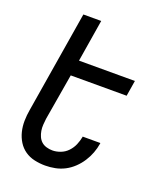

<svg xmlns="http://www.w3.org/2000/svg" viewBox="-138 -824 775 920"><g transform="rotate(20 250.0 -363.5)"><path d="M202 8Q174 8 147 2Q120 -4 98.5 -19Q77 -34 63 -56.5Q49 -79 42.5 -105.5Q36 -132 36.5 -160.5Q37 -189 42 -217L127 -735H218L183 -520H468L455 -440H170L130 -204Q128 -188 127 -172.5Q126 -157 128.5 -142Q131 -127 137 -113.5Q143 -100 153.5 -90.5Q164 -81 179 -76.5Q194 -72 210 -72Q230 -72 251 -80Q272 -88 287.5 -104.5Q303 -121 311.5 -141Q320 -161 324 -182V-184H414V-181Q410 -156 401 -132Q392 -108 377.5 -85.5Q363 -63 343.5 -44.5Q324 -26 301 -14Q278 -2 252.5 3Q227 8 202 8Z"/></g></svg>

Font: Iosevka Term Curly Medium
Style: Italic
Weight: 500
Italic angle: -9°
Designer: Belleve Invis
Foundry: Belleve Invis
Version: Version 32.3.0